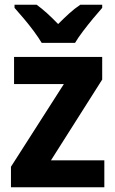

<svg xmlns="http://www.w3.org/2000/svg" viewBox="-20 -786 484 806"><path d="M418 0H26V-86L248 -433H39V-547H409V-452L194 -113H418ZM155 -606Q142 -628 122 -655Q102 -682 80 -708Q58 -734 41 -753V-766H134Q156 -750 178 -730Q200 -710 224 -685Q249 -710 271 -730Q293 -750 317 -766H409V-753Q392 -734 370.5 -708Q349 -682 328.5 -655Q308 -628 295 -606Z"/></svg>

Font: Noto Sans Hebrew SemiCondensed
Style: Bold
Weight: 700
Width: 4
Designer: Monotype Design Team
Foundry: Monotype Imaging Inc.
Version: Version 2.004; ttfautohint (v1.8.4.7-5d5b)